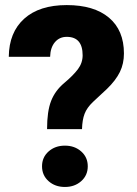

<svg xmlns="http://www.w3.org/2000/svg" viewBox="-20 -741 549 767"><path d="M168 -225.1Q168 -296.4 184.1 -337.6Q200.2 -378.9 236.3 -409.2Q272.5 -439.5 291.3 -464.6Q310.1 -489.7 310.1 -520Q310.1 -593.8 246.6 -593.8Q217.3 -593.8 199.2 -572.3Q181.2 -550.8 180.2 -514.2H15.1Q16.1 -611.8 76.7 -666.3Q137.2 -720.7 246.6 -720.7Q355.5 -720.7 415.3 -670.4Q475.1 -620.1 475.1 -527.3Q475.1 -486.8 459 -453.6Q442.9 -420.4 407.2 -385.7L351.1 -333.5Q327.1 -310.5 317.9 -286.4Q308.6 -262.2 307.6 -225.1ZM147.9 -76.7Q147.9 -112.8 174.1 -136Q200.2 -159.2 239.3 -159.2Q278.3 -159.2 304.4 -136Q330.6 -112.8 330.6 -76.7Q330.6 -40.5 304.4 -17.3Q278.3 5.9 239.3 5.9Q200.2 5.9 174.1 -17.3Q147.9 -40.5 147.9 -76.7Z"/></svg>

Font: Vazir Black
Style: Black
Weight: 900
Designer: Saber Rastikerdar
Foundry: Saber Rastikerdar
Version: Version 30.0.0